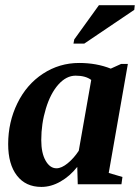

<svg xmlns="http://www.w3.org/2000/svg" viewBox="-20 -715 543 745"><path d="M401.9 -43.9 455.1 -28.3 451.2 0H281.7L279.8 -67.4Q251 -31.2 214.6 -10.5Q178.2 10.3 140.6 10.3Q79.6 10.3 45.7 -33.7Q11.7 -77.6 11.7 -155.8Q11.7 -241.2 47.4 -314.2Q83 -387.2 146.7 -429Q210.4 -470.7 287.1 -470.7Q354.5 -470.7 409.7 -448.7L449.7 -466.8H476.1ZM140.1 -171.4Q140.1 -121.1 157 -91.6Q173.8 -62 199.2 -62Q218.8 -62 242.7 -81.5Q266.6 -101.1 285.6 -129.9L334 -404.8Q312 -421.4 273.4 -421.4Q237.3 -421.4 206.5 -387Q175.8 -352.5 158 -293.7Q140.1 -234.9 140.1 -171.4ZM265.1 -545.9 268.1 -562 363.8 -694.8H502.9L501 -676.8L307.1 -545.9Z"/></svg>

Font: Tinos
Style: Bold Italic
Weight: 700
Italic angle: -16.333°
Designer: Steve Matteson
Foundry: Monotype Imaging Inc.
Version: Version 1.23